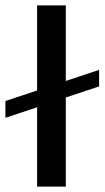

<svg xmlns="http://www.w3.org/2000/svg" viewBox="-42 -689 386 709"><path d="M201 0H95V-293L-22 -254V-316L95 -355V-669H201V-390L324 -431V-370L201 -329Z"/></svg>

Font: Sarpanch Medium
Style: Regular
Weight: 500
Designer: Manushi Parikh (Devanagari and Latin), Jyotish Sonowal (Devanagari)
Foundry: Indian Type Foundry
Version: Version 2.004;PS 1.0;hotconv 1.0.78;makeotf.lib2.5.61930; tt